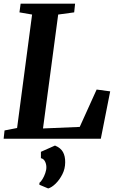

<svg xmlns="http://www.w3.org/2000/svg" viewBox="-20 -763 648 1056"><path d="M0 0 5 -45.5 74 -59 156.5 -683 87 -695 93.5 -743H393L388 -695L300 -683L216.5 -56.5L418.5 -65L511.5 -270.5L586 -260.5L534.5 0ZM196.5 253 197 242.5Q205 236.5 214 221.8Q223 207 229.2 188.8Q235.5 170.5 235 155Q234.5 138 227 124Q219.5 110 205 107V72L282.5 37.5Q314 50.5 326.5 73.5Q339 96.5 338.5 129.5Q338.5 165 323 195.5Q307.5 226 286 247Q264.5 268 245 273.5Z"/></svg>

Font: Merriweather 24pt
Style: Bold Italic
Weight: 700
Italic angle: -7.8°
Designer: Eben Sorkin
Foundry: Eben Sorkin
Version: Version 2.101